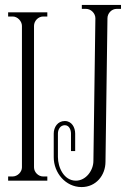

<svg xmlns="http://www.w3.org/2000/svg" viewBox="-20 -740 511 779"><path d="M172 -24H155C135 -24 118 -42 118 -61V-635C118 -655 135 -673 155 -673H172V-690H13V-673H32C51 -673 69 -654 69 -635V-61C69 -42 51 -24 31 -24H13V-7H172ZM471 -720H312V-704H329C349 -704 367 -686 367 -666L359 -87C359 -49 329 -7 288 -7C239 -7 215 -61 215 -103V-198C215 -214 224 -232 243 -232C261 -232 268 -213 268 -198V-127H285V-198C285 -223 271 -249 243 -249C214 -249 198 -224 198 -198V-102C198 -39 246 19 311 19C369 19 408 -28 408 -84L416 -666C416 -686 433 -704 453 -704H471Z"/></svg>

Font: Bigelow Rules
Style: Regular
Weight: 400
Designer: Astigmatic (AOETI)
Foundry: Astigmatic (AOETI)
Version: Version 1.000